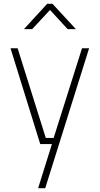

<svg xmlns="http://www.w3.org/2000/svg" viewBox="-20 -752 520 1002"><path d="M35 -500 190 0H251L179 230H216L445 -500H408L260 -32H219L72 -500ZM105 -600H148L241 -700L333 -600H376L254 -732H226Z"/></svg>

Font: TitilliumText22L
Style: 1 wt
Weight: 100
Designer: Campivisivi
Foundry: Campivisivi
Version: 1.000